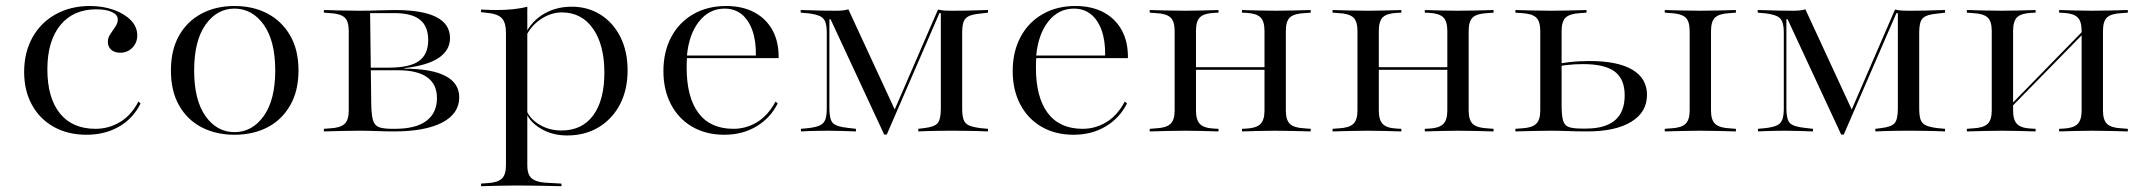

<svg xmlns="http://www.w3.org/2000/svg" viewBox="-20 -447 7292 653"><path d="M274.2 11.3Q211.3 11.3 163.3 -15.3Q115.3 -41.9 88.7 -90.3Q62.1 -138.7 62.1 -202.4Q62.1 -268.5 90.3 -319.4Q118.5 -370.2 169.4 -398.4Q220.2 -426.6 285.5 -426.6Q330.6 -426.6 367.3 -413.3Q404 -400 425.4 -377.8Q446.8 -355.6 446.8 -326.6Q446.8 -301.6 430.2 -284.7Q413.7 -267.7 388.7 -267.7Q369.4 -267.7 358.1 -277.8Q346.8 -287.9 346.8 -304.8Q346.8 -318.5 355.2 -331Q363.7 -343.5 372.2 -356Q380.6 -368.5 380.6 -380.6Q380.6 -396.8 360.9 -406Q341.1 -415.3 307.3 -415.3Q229 -415.3 185.1 -361.3Q141.1 -307.3 141.1 -211.3Q141.1 -114.5 183.5 -61.7Q225.8 -8.9 304.8 -8.9Q349.2 -8.9 387.5 -31.5Q425.8 -54 450.8 -101.6L458.1 -95.2Q433.1 -44.4 385.1 -16.5Q337.1 11.3 274.2 11.3Z M777.4 11.3Q714.5 11.3 665.7 -14.1Q616.9 -39.5 589.1 -88.3Q561.3 -137.1 561.3 -207.3Q561.3 -277.4 589.1 -326.2Q616.9 -375 665.7 -400.8Q714.5 -426.6 777.4 -426.6Q841.1 -426.6 889.9 -400.8Q938.7 -375 966.9 -326.2Q995.2 -277.4 995.2 -207.3Q995.2 -137.9 966.9 -88.7Q938.7 -39.5 889.9 -14.1Q841.1 11.3 777.4 11.3ZM777.4 2.4Q837.9 2.4 877 -52.4Q916.1 -107.3 916.1 -207.3Q916.1 -308.1 877 -362.9Q837.9 -417.7 777.4 -417.7Q717.7 -417.7 679 -362.9Q640.3 -308.1 640.3 -207.3Q640.3 -106.5 679 -52Q717.7 2.4 777.4 2.4Z M1202.4 -2.4Q1171 -2.4 1142.3 -1.6Q1113.7 -0.8 1081.5 0V-8.9L1102.4 -10.5Q1137.1 -12.1 1151.6 -25.4Q1166.1 -38.7 1166.1 -71V-341.9Q1166.1 -375 1151.6 -387.9Q1137.1 -400.8 1102.4 -402.4L1081.5 -404V-412.9Q1113.7 -412.1 1142.3 -411.3Q1171 -410.5 1202.4 -410.5Q1235.5 -410.5 1267.3 -411.7Q1299.2 -412.9 1322.6 -412.9Q1416.9 -412.9 1463.7 -389.1Q1510.5 -365.3 1510.5 -317.7Q1510.5 -275.8 1471.8 -250Q1433.1 -224.2 1355.6 -215.3V-213.7Q1449.2 -212.9 1495.6 -188.3Q1541.9 -163.7 1541.9 -116.1Q1541.9 -60.5 1483.9 -30.2Q1425.8 0 1319.4 0Q1291.1 0 1262.9 -1.2Q1234.7 -2.4 1203.2 -2.4ZM1242.7 -88.7Q1243.5 -54.8 1248.8 -37.5Q1254 -20.2 1269 -14.5Q1283.9 -8.9 1313.7 -8.9H1322.6Q1394.4 -8.9 1430.2 -35.9Q1466.1 -62.9 1466.1 -113.7Q1466.1 -160.5 1432.7 -184.3Q1399.2 -208.1 1333.1 -208.1H1209.7V-216.9H1300.8Q1373.4 -216.9 1404.8 -239.5Q1436.3 -262.1 1436.3 -310.5Q1436.3 -357.3 1408.5 -379.8Q1380.6 -402.4 1321 -402.4H1236.3L1238.7 -404Z M1737.1 183.9Q1705.6 183.9 1677 184.7Q1648.4 185.5 1616.1 186.3V177.4L1637.1 175.8Q1671.8 174.2 1686.3 160.9Q1700.8 147.6 1700.8 115.3V-206.5H1773.4V115.3Q1773.4 137.1 1780.2 149.6Q1787.1 162.1 1803.2 168.1Q1819.4 174.2 1846.8 175L1889.5 177.4V186.3Q1862.1 185.5 1836.7 185.1Q1811.3 184.7 1787.1 184.3Q1762.9 183.9 1737.1 183.9ZM1924.2 -424.2Q1979.8 -424.2 2023 -396.8Q2066.1 -369.4 2090.3 -320.6Q2114.5 -271.8 2114.5 -208.1Q2114.5 -141.9 2088.7 -92.3Q2062.9 -42.7 2016.5 -14.5Q1970.2 13.7 1908.9 13.7Q1857.3 13.7 1817.7 -10.5Q1778.2 -34.7 1766.9 -70.2L1768.5 -77.4Q1779 -45.2 1812.9 -24.2Q1846.8 -3.2 1889.5 -3.2Q1959.7 -3.2 1997.6 -54.8Q2035.5 -106.5 2035.5 -200Q2035.5 -294.4 1996.8 -349.6Q1958.1 -404.8 1891.1 -404.8Q1851.6 -404.8 1815.3 -379Q1779 -353.2 1762.1 -308.1L1760.5 -316.1Q1779 -366.9 1823 -395.6Q1866.9 -424.2 1924.2 -424.2ZM1700.8 -206.5V-335.5Q1700.8 -371 1685.9 -385.9Q1671 -400.8 1630.6 -404L1616.1 -405.6V-414.5Q1635.5 -413.7 1646.4 -413.3Q1657.3 -412.9 1669.4 -412.9Q1699.2 -412.9 1725.8 -415.7Q1752.4 -418.5 1773.4 -424.2V-414.5V-206.5Z M2443.5 11.3Q2381.5 11.3 2334.7 -15.7Q2287.9 -42.7 2262.1 -91.9Q2236.3 -141.1 2236.3 -204.8Q2236.3 -271 2262.9 -321Q2289.5 -371 2337.9 -398.8Q2386.3 -426.6 2449.2 -426.6Q2505.6 -426.6 2546 -404.8Q2586.3 -383.1 2607.7 -343.5Q2629 -304 2628.2 -249.2H2282.3L2281.5 -258.1H2550.8Q2551.6 -308.1 2538.7 -344Q2525.8 -379.8 2502 -398.8Q2478.2 -417.7 2444.4 -417.7Q2391.9 -417.7 2357.3 -373.8Q2322.6 -329.8 2316.1 -255.6L2316.9 -254.8Q2316.1 -246.8 2315.7 -237.9Q2315.3 -229 2315.3 -217.7Q2315.3 -116.1 2355.6 -62.5Q2396 -8.9 2474.2 -8.9Q2517.7 -8.9 2554.8 -31.5Q2591.9 -54 2617.7 -101.6L2625 -95.2Q2600 -45.2 2552.4 -16.9Q2504.8 11.3 2443.5 11.3Z M2800.8 -78.2Q2800.8 -41.1 2812.5 -28.6Q2824.2 -16.1 2863.7 -12.1L2891.1 -8.9V0Q2869.4 -0.8 2843.5 -1.6Q2817.7 -2.4 2796.8 -2.4Q2778.2 -2.4 2761.3 -2Q2744.4 -1.6 2730.2 -1.2Q2716.1 -0.8 2704 0V-8.9L2729.8 -11.3Q2755.6 -14.5 2768.5 -20.6Q2781.5 -26.6 2786.7 -39.9Q2791.9 -53.2 2791.9 -78.2V-334.7Q2791.9 -359.7 2786.7 -373Q2781.5 -386.3 2768.1 -392.3Q2754.8 -398.4 2729.8 -401.6L2703.2 -404V-412.9Q2718.5 -412.9 2736.3 -412.1Q2754 -411.3 2775.4 -410.9Q2796.8 -410.5 2821 -410.5H2825.8Q2837.9 -410.5 2847.6 -411.7Q2857.3 -412.9 2865.3 -415.3L3025.8 -68.5L3016.1 -58.9L3170.2 -414.5Q3184.7 -411.3 3196.4 -410.9Q3208.1 -410.5 3215.3 -410.5H3223.4Q3247.6 -410.5 3268.5 -410.9Q3289.5 -411.3 3307.7 -412.1Q3325.8 -412.9 3340.3 -412.9V-404L3314.5 -400.8Q3288.7 -398.4 3275.4 -392.3Q3262.1 -386.3 3257.3 -373Q3252.4 -359.7 3252.4 -334.7V-78.2Q3252.4 -53.2 3257.3 -39.9Q3262.1 -26.6 3275.4 -20.6Q3288.7 -14.5 3314.5 -11.3L3340.3 -8.9V0Q3325.8 -0.8 3307.7 -1.2Q3289.5 -1.6 3268.5 -2Q3247.6 -2.4 3223.4 -2.4H3216.1H3209.7Q3187.1 -2.4 3168.1 -2Q3149.2 -1.6 3133.1 -1.2Q3116.9 -0.8 3103.2 0V-8.9L3122.6 -11.3Q3158.1 -15.3 3169 -28.2Q3179.8 -41.1 3179.8 -78.2V-402.4H3175L2996 10.5H2987.1L2804.8 -381.5H2800.8Z M3631.5 11.3Q3569.4 11.3 3522.6 -15.7Q3475.8 -42.7 3450 -91.9Q3424.2 -141.1 3424.2 -204.8Q3424.2 -271 3450.8 -321Q3477.4 -371 3525.8 -398.8Q3574.2 -426.6 3637.1 -426.6Q3693.5 -426.6 3733.9 -404.8Q3774.2 -383.1 3795.6 -343.5Q3816.9 -304 3816.1 -249.2H3470.2L3469.4 -258.1H3738.7Q3739.5 -308.1 3726.6 -344Q3713.7 -379.8 3689.9 -398.8Q3666.1 -417.7 3632.3 -417.7Q3579.8 -417.7 3545.2 -373.8Q3510.5 -329.8 3504 -255.6L3504.8 -254.8Q3504 -246.8 3503.6 -237.9Q3503.2 -229 3503.2 -217.7Q3503.2 -116.1 3543.5 -62.5Q3583.9 -8.9 3662.1 -8.9Q3705.6 -8.9 3742.7 -31.5Q3779.8 -54 3805.6 -101.6L3812.9 -95.2Q3787.9 -45.2 3740.3 -16.9Q3692.7 11.3 3631.5 11.3Z M4316.9 -2.4Q4287.9 -2.4 4261.3 -1.6Q4234.7 -0.8 4204 0V-8.9L4219.4 -9.7Q4252.4 -11.3 4266.5 -25Q4280.6 -38.7 4280.6 -71V-206.5H4353.2V-71Q4353.2 -38.7 4367.3 -25.4Q4381.5 -12.1 4416.9 -10.5L4437.9 -8.9V0Q4405.6 -0.8 4376.6 -1.6Q4347.6 -2.4 4316.9 -2.4ZM4011.3 -2.4Q3979.8 -2.4 3951.2 -1.6Q3922.6 -0.8 3890.3 0V-8.9L3911.3 -10.5Q3946 -12.1 3960.5 -25.4Q3975 -38.7 3975 -71V-341.9Q3975 -375 3960.5 -387.9Q3946 -400.8 3911.3 -402.4L3890.3 -404V-412.9Q3922.6 -412.1 3951.2 -411.3Q3979.8 -410.5 4011.3 -410.5Q4039.5 -410.5 4066.5 -411.3Q4093.5 -412.1 4124.2 -412.9V-404L4108.9 -403.2Q4075 -401.6 4061.3 -388.3Q4047.6 -375 4047.6 -341.9V-71Q4047.6 -38.7 4061.3 -25Q4075 -11.3 4108.9 -9.7L4124.2 -8.9V0Q4093.5 -0.8 4066.5 -1.6Q4039.5 -2.4 4011.3 -2.4ZM4280.6 -206.5V-341.9Q4280.6 -375 4266.5 -388.3Q4252.4 -401.6 4219.4 -403.2L4204 -404V-412.9Q4234.7 -412.1 4261.3 -411.3Q4287.9 -410.5 4316.9 -410.5Q4347.6 -410.5 4376.6 -411.3Q4405.6 -412.1 4437.9 -412.9V-404L4416.9 -402.4Q4381.5 -400.8 4367.3 -387.9Q4353.2 -375 4353.2 -341.9V-206.5ZM4021.8 -209.7V-218.5H4307.3V-209.7Z M4938.7 -2.4Q4909.7 -2.4 4883.1 -1.6Q4856.5 -0.8 4825.8 0V-8.9L4841.1 -9.7Q4874.2 -11.3 4888.3 -25Q4902.4 -38.7 4902.4 -71V-206.5H4975V-71Q4975 -38.7 4989.1 -25.4Q5003.2 -12.1 5038.7 -10.5L5059.7 -8.9V0Q5027.4 -0.8 4998.4 -1.6Q4969.4 -2.4 4938.7 -2.4ZM4633.1 -2.4Q4601.6 -2.4 4573 -1.6Q4544.4 -0.8 4512.1 0V-8.9L4533.1 -10.5Q4567.7 -12.1 4582.3 -25.4Q4596.8 -38.7 4596.8 -71V-341.9Q4596.8 -375 4582.3 -387.9Q4567.7 -400.8 4533.1 -402.4L4512.1 -404V-412.9Q4544.4 -412.1 4573 -411.3Q4601.6 -410.5 4633.1 -410.5Q4661.3 -410.5 4688.3 -411.3Q4715.3 -412.1 4746 -412.9V-404L4730.6 -403.2Q4696.8 -401.6 4683.1 -388.3Q4669.4 -375 4669.4 -341.9V-71Q4669.4 -38.7 4683.1 -25Q4696.8 -11.3 4730.6 -9.7L4746 -8.9V0Q4715.3 -0.8 4688.3 -1.6Q4661.3 -2.4 4633.1 -2.4ZM4902.4 -206.5V-341.9Q4902.4 -375 4888.3 -388.3Q4874.2 -401.6 4841.1 -403.2L4825.8 -404V-412.9Q4856.5 -412.1 4883.1 -411.3Q4909.7 -410.5 4938.7 -410.5Q4969.4 -410.5 4998.4 -411.3Q5027.4 -412.1 5059.7 -412.9V-404L5038.7 -402.4Q5003.2 -400.8 4989.1 -387.9Q4975 -375 4975 -341.9V-206.5ZM4643.5 -209.7V-218.5H4929V-209.7Z M5726.6 -206.5V-341.9Q5726.6 -375 5712.1 -387.9Q5697.6 -400.8 5662.9 -402.4L5641.9 -404V-412.9Q5674.2 -412.1 5703.2 -411.3Q5732.3 -410.5 5762.9 -410.5Q5794.4 -410.5 5823 -411.3Q5851.6 -412.1 5883.9 -412.9V-404L5862.9 -402.4Q5828.2 -400.8 5813.7 -387.9Q5799.2 -375 5799.2 -341.9V-206.5ZM5762.9 -2.4Q5732.3 -2.4 5703.2 -1.6Q5674.2 -0.8 5641.9 0V-8.9L5662.9 -10.5Q5697.6 -12.1 5712.1 -25.4Q5726.6 -38.7 5726.6 -71V-206.5H5799.2V-71Q5799.2 -38.7 5813.7 -25.4Q5828.2 -12.1 5862.9 -10.5L5883.9 -8.9V0Q5851.6 -0.8 5823 -1.6Q5794.4 -2.4 5762.9 -2.4ZM5218.5 -206.5V-341.9Q5218.5 -375 5204 -387.9Q5189.5 -400.8 5154.8 -402.4L5133.9 -404V-412.9Q5166.1 -412.1 5194.8 -411.3Q5223.4 -410.5 5254.8 -410.5Q5285.5 -410.5 5314.5 -411.3Q5343.5 -412.1 5375.8 -412.9V-404L5354.8 -402.4Q5320.2 -400.8 5305.6 -387.9Q5291.1 -375 5291.1 -341.9V-206.5ZM5254.8 -2.4Q5223.4 -2.4 5194.8 -1.6Q5166.1 -0.8 5133.9 0V-8.9L5154.8 -10.5Q5189.5 -12.1 5204 -25.4Q5218.5 -38.7 5218.5 -71V-206.5H5291.1V-88.7Q5291.1 -54.8 5296 -37.5Q5300.8 -20.2 5315.7 -14.9Q5330.6 -9.7 5360.5 -9.7H5373.4Q5439.5 -9.7 5472.6 -37.9Q5505.6 -66.1 5505.6 -122.6Q5505.6 -178.2 5471.8 -203.6Q5437.9 -229 5363.7 -229Q5336.3 -229 5307.7 -225.8Q5279 -222.6 5250 -215.3V-224.2Q5280.6 -231.5 5315.3 -235.5Q5350 -239.5 5385.5 -239.5Q5481.5 -239.5 5531.5 -210.1Q5581.5 -180.6 5581.5 -124.2Q5581.5 -65.3 5527.8 -32.7Q5474.2 0 5378.2 0Q5343.5 0 5312.9 -1.2Q5282.3 -2.4 5254.8 -2.4Z M6055.6 -78.2Q6055.6 -41.1 6067.3 -28.6Q6079 -16.1 6118.5 -12.1L6146 -8.9V0Q6124.2 -0.8 6098.4 -1.6Q6072.6 -2.4 6051.6 -2.4Q6033.1 -2.4 6016.1 -2Q5999.2 -1.6 5985.1 -1.2Q5971 -0.8 5958.9 0V-8.9L5984.7 -11.3Q6010.5 -14.5 6023.4 -20.6Q6036.3 -26.6 6041.5 -39.9Q6046.8 -53.2 6046.8 -78.2V-334.7Q6046.8 -359.7 6041.5 -373Q6036.3 -386.3 6023 -392.3Q6009.7 -398.4 5984.7 -401.6L5958.1 -404V-412.9Q5973.4 -412.9 5991.1 -412.1Q6008.9 -411.3 6030.2 -410.9Q6051.6 -410.5 6075.8 -410.5H6080.6Q6092.7 -410.5 6102.4 -411.7Q6112.1 -412.9 6120.2 -415.3L6280.6 -68.5L6271 -58.9L6425 -414.5Q6439.5 -411.3 6451.2 -410.9Q6462.9 -410.5 6470.2 -410.5H6478.2Q6502.4 -410.5 6523.4 -410.9Q6544.4 -411.3 6562.5 -412.1Q6580.6 -412.9 6595.2 -412.9V-404L6569.4 -400.8Q6543.5 -398.4 6530.2 -392.3Q6516.9 -386.3 6512.1 -373Q6507.3 -359.7 6507.3 -334.7V-78.2Q6507.3 -53.2 6512.1 -39.9Q6516.9 -26.6 6530.2 -20.6Q6543.5 -14.5 6569.4 -11.3L6595.2 -8.9V0Q6580.6 -0.8 6562.5 -1.2Q6544.4 -1.6 6523.4 -2Q6502.4 -2.4 6478.2 -2.4H6471H6464.5Q6441.9 -2.4 6423 -2Q6404 -1.6 6387.9 -1.2Q6371.8 -0.8 6358.1 0V-8.9L6377.4 -11.3Q6412.9 -15.3 6423.8 -28.2Q6434.7 -41.1 6434.7 -78.2V-402.4H6429.8L6250.8 10.5H6241.9L6059.7 -381.5H6055.6Z M7096 -2.4Q7066.9 -2.4 7040.3 -1.6Q7013.7 -0.8 6983.1 0V-8.9L6998.4 -9.7Q7031.5 -11.3 7045.6 -25Q7059.7 -38.7 7059.7 -71V-206.5H7132.3V-71Q7132.3 -38.7 7146.4 -25.4Q7160.5 -12.1 7196 -10.5L7216.9 -8.9V0Q7184.7 -0.8 7155.6 -1.6Q7126.6 -2.4 7096 -2.4ZM6790.3 -2.4Q6758.9 -2.4 6730.2 -1.6Q6701.6 -0.8 6669.4 0V-8.9L6690.3 -10.5Q6725 -12.1 6739.5 -25.4Q6754 -38.7 6754 -71V-341.9Q6754 -375 6739.5 -387.9Q6725 -400.8 6690.3 -402.4L6669.4 -404V-412.9Q6701.6 -412.1 6730.2 -411.3Q6758.9 -410.5 6790.3 -410.5Q6818.5 -410.5 6845.6 -411.3Q6872.6 -412.1 6903.2 -412.9V-404L6887.9 -403.2Q6854 -401.6 6840.3 -388.3Q6826.6 -375 6826.6 -341.9V-71Q6826.6 -38.7 6840.3 -25Q6854 -11.3 6887.9 -9.7L6903.2 -8.9V0Q6872.6 -0.8 6845.6 -1.6Q6818.5 -2.4 6790.3 -2.4ZM7059.7 -206.5V-341.9Q7059.7 -375 7045.6 -388.3Q7031.5 -401.6 6998.4 -403.2L6983.1 -404V-412.9Q7013.7 -412.1 7040.3 -411.3Q7066.9 -410.5 7096 -410.5Q7126.6 -410.5 7155.6 -411.3Q7184.7 -412.1 7216.9 -412.9V-404L7196 -402.4Q7160.5 -400.8 7146.4 -387.9Q7132.3 -375 7132.3 -341.9V-206.5ZM6784.7 -46 6783.9 -54.8 7091.1 -369.4 7092.7 -360.5Z"/></svg>

Font: Playfair 144pt SemiExpanded Light
Style: Regular
Weight: 300
Width: 6
Designer: Claus Eggers Sørensen
Foundry: Claus Eggers Sørensen
Version: Version 2.203